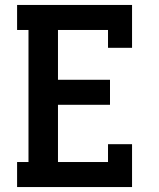

<svg xmlns="http://www.w3.org/2000/svg" viewBox="-20 -755 640 775"><path d="M49 0V-101H95V-634H49V-735H513V-562H416V-634H214V-433H424V-332H214V-101H416V-173H513V0Z"/></svg>

Font: Iosevka HT Extended
Style: Bold
Weight: 700
Width: 7
Monospace: yes
Designer: Belleve Invis
Foundry: Belleve Invis
Version: Version 32.3.0; ttfautohint (v1.8.4)